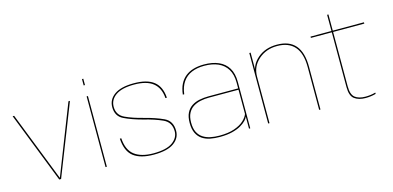

<svg xmlns="http://www.w3.org/2000/svg" viewBox="-69 -1141 3175 1552"><g transform="rotate(-15 1518.5 -365.0)"><path d="M273 0H288.5L521 -591.5H508.5L282 -13H280.5L54 -591.5H41.5Z M660.5 0H671.5V-591.5H660.5ZM660.5 -736.5V-683.5H671.5V-736.5Z M1064 4Q1177.5 4 1232.5 -35Q1287.5 -74 1287.5 -136Q1287.5 -219 1221.8 -249.5Q1156 -280 1064 -303.5Q973.5 -326 911.8 -355.2Q850 -384.5 850 -453.5Q850 -512.5 901.5 -548.5Q953 -584.5 1056 -584.5Q1160 -584.5 1213.2 -541.8Q1266.5 -499 1272.5 -413.5H1284.5Q1278.5 -506.5 1222.5 -551Q1166.5 -595.5 1056 -595.5Q948 -595.5 893 -556.5Q838 -517.5 838 -453.5Q838 -377.5 900.2 -347.2Q962.5 -317 1052.5 -293Q1145 -270.5 1210.2 -241Q1275.5 -211.5 1275.5 -136Q1275.5 -80.5 1224.2 -43.8Q1173 -7 1064 -7Q962.5 -7 906.2 -50Q850 -93 843.5 -192H831.5Q838 -85 896.2 -40.5Q954.5 4 1064 4Z M1616.5 4Q1677.5 4 1721.2 -7Q1765 -18 1794.2 -35Q1823.5 -52 1840 -69.8Q1856.5 -87.5 1861 -101.5V0H1871.5V-387.5Q1871.5 -459.5 1843.5 -505.2Q1815.5 -551 1764.2 -573.2Q1713 -595.5 1642.5 -595.5Q1594.5 -595.5 1555.2 -584.2Q1516 -573 1486.8 -549.8Q1457.5 -526.5 1439.2 -490.5Q1421 -454.5 1415.5 -404H1427Q1435 -466 1462.8 -506Q1490.5 -546 1536 -565.2Q1581.5 -584.5 1642.5 -584.5Q1709 -584.5 1757.8 -563Q1806.5 -541.5 1833.5 -497.5Q1860.5 -453.5 1860.5 -386.5V-337H1611Q1571.5 -337 1535.2 -329.5Q1499 -322 1470.8 -303.5Q1442.5 -285 1426 -252.2Q1409.5 -219.5 1409.5 -168Q1409.5 -116 1426 -82.2Q1442.5 -48.5 1471.2 -29.5Q1500 -10.5 1537.2 -3.2Q1574.5 4 1616.5 4ZM1617 -7Q1578.5 -7 1543.2 -14Q1508 -21 1480.5 -38.8Q1453 -56.5 1437.2 -87.8Q1421.5 -119 1421.5 -168Q1421.5 -216 1437.8 -247Q1454 -278 1481.5 -295Q1509 -312 1543 -319Q1577 -326 1612.5 -326H1860.5V-123.5Q1851.5 -97 1822.2 -69.8Q1793 -42.5 1742 -24.8Q1691 -7 1617 -7Z M2021.5 0H2032.5V-435.5V-590H2021.5ZM2448 0H2459V-357.5Q2459 -477.5 2407.8 -537.5Q2356.5 -597.5 2253 -597.5Q2156.5 -597.5 2092.2 -543Q2028 -488.5 2028 -413.5L2032.5 -389Q2032.5 -474 2096 -530.2Q2159.5 -586.5 2252.5 -586.5Q2348.5 -586.5 2398.2 -530Q2448 -473.5 2448 -358.5Z M2836.5 5Q2881.5 5 2922.5 -6.5V-17.5Q2882.5 -6 2838.5 -6Q2782 -6 2751 -30.5Q2720 -55 2720 -125.5V-579H2981V-590H2720V-725.5H2709V-590H2534V-579H2709V-120Q2709 -46 2744.5 -20.5Q2780 5 2836.5 5Z"/></g></svg>

Font: Anybody SemiExpanded Thin
Style: Regular
Weight: 250
Width: 6
Version: Version 1.113;gftools[0.9.25]